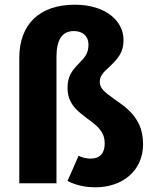

<svg xmlns="http://www.w3.org/2000/svg" viewBox="-20 -779 646 816"><path d="M298 -759C146 -759 62 -674 62 -533V0H220V-538C220 -611 245 -647 294 -647C331 -647 356 -626 356 -590C356 -554 343 -537 315 -509C283 -476 267 -453 267 -405C267 -384 271 -365 279 -350C294 -319 314 -304 351 -275C400 -240 425 -216 425 -169C425 -126 403 -105 366 -105C347 -105 329 -109 314 -117L267 -10C302 8 341 17 386 17C500 17 588 -53 588 -166C588 -199 582 -227 571 -251C547 -299 515 -324 467 -357C423 -388 404 -404 404 -431C404 -455 417 -470 445 -495C484 -532 505 -558 505 -609C505 -691 428 -759 298 -759Z"/></svg>

Font: Fira Sans
Style: Bold
Weight: 700
Designer: Carrois Corporate & Edenspiekermann AG
Foundry: Carrois Corporate GbR & Edenspiekermann AG
Version: Version 4.203